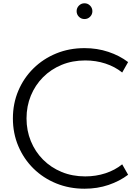

<svg xmlns="http://www.w3.org/2000/svg" viewBox="-20 -1133 844 1169"><path d="M494.5 16Q573 16 640.8 -7Q708.5 -30 760 -69L724 -132.5Q680 -97 622 -78Q564 -59 499 -59Q420.5 -59 355.2 -86Q290 -113 242 -161.2Q194 -209.5 167.8 -273.8Q141.5 -338 141.5 -412Q141.5 -486.5 167.8 -550.5Q194 -614.5 242 -662.8Q290 -711 355.2 -738Q420.5 -765 499 -765Q564 -765 622 -746Q680 -727 724 -691.5L760 -755Q708 -794.5 640 -817.2Q572 -840 494.5 -840Q401.5 -840 322.2 -807.5Q243 -775 183.8 -716.8Q124.5 -658.5 91.5 -580.5Q58.5 -502.5 58.5 -412Q58.5 -321.5 91.5 -243.5Q124.5 -165.5 183.5 -107.2Q242.5 -49 322 -16.5Q401.5 16 494.5 16ZM494.5 -1017Q514.5 -1017 528.5 -1031Q542.5 -1045 542.5 -1065Q542.5 -1084.5 528.5 -1098.8Q514.5 -1113 494.5 -1113Q474.5 -1113 460.5 -1098.8Q446.5 -1084.5 446.5 -1065Q446.5 -1045 460.5 -1031Q474.5 -1017 494.5 -1017Z"/></svg>

Font: Spartan
Style: Regular
Weight: 400
Designer: Matt Bailey, Mirko Velimirovic
Foundry: Matt Bailey
Version: Version 1.003; ttfautohint (v1.8.3)